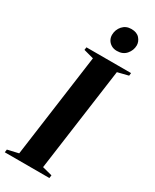

<svg xmlns="http://www.w3.org/2000/svg" viewBox="-261 -1022 876 1083"><g transform="rotate(30 177.0 -480.0)"><path d="M-20.5 0 -18 -19 53 -35.5 145 -707.5 80 -725 82.5 -743H373L371 -725L301 -707.5L208.5 -35.5L272.5 -19L270 0ZM240.5 -811Q219.5 -811 204 -820.2Q188.5 -829.5 180.2 -844.2Q172 -859 172 -876.5Q172.5 -910.5 194.2 -935Q216 -959.5 251 -959.5Q287 -959.5 305 -939Q323 -918.5 323 -893.5Q322.5 -861.5 300.8 -836.2Q279 -811 240.5 -811Z"/></g></svg>

Font: Merriweather 144pt
Style: Bold Italic
Weight: 700
Italic angle: -7.8°
Version: Version 2.101